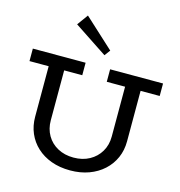

<svg xmlns="http://www.w3.org/2000/svg" viewBox="-139 -1107 1164 1244"><g transform="rotate(15 443.5 -485.5)"><path d="M443.5 14Q373.3 14 316.7 -6.8Q260.2 -27.5 219.6 -65.1Q179.1 -102.6 157.4 -153.1Q135.7 -203.5 135.7 -263.8V-641H239.6V-267Q239.6 -210.4 265.3 -166.2Q291 -122 337.3 -97Q383.5 -72 443.5 -72Q504 -72 549.9 -97.3Q595.9 -122.5 622.1 -166.8Q648.3 -211 648.3 -267.7V-641H752.2V-263.8Q752.2 -203.5 730 -153.1Q707.7 -102.6 666.6 -65.1Q625.5 -27.5 569 -6.8Q512.5 14 443.5 14ZM7 -602.2V-686H361V-602.2ZM525.4 -602.2V-686H880.4V-602.2ZM466.2 -764.6 243.5 -912.2 296.5 -985.3 494.8 -803.2Z"/></g></svg>

Font: BioRhyme ExtraBold
Style: Regular
Weight: 800
Designer: Aoife Mooney
Foundry: Aoife Mooney Type
Version: Version 1.600;gftools[0.9.33]